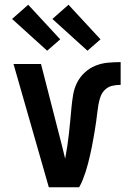

<svg xmlns="http://www.w3.org/2000/svg" viewBox="-20 -790 540 810"><path d="M186 0 37 -520H153L242 -173Q245 -160 248.5 -146.5Q252 -133 255 -120V-121Q260 -147 264 -174Q268 -201 271 -228Q274 -255 276.5 -282Q279 -309 281.5 -336Q284 -363 288.5 -390Q293 -417 305 -441Q317 -465 337.5 -484Q358 -503 383 -513Q408 -523 435 -525.5Q462 -528 489 -528V-432Q471 -432 453.5 -428Q436 -424 423 -411.5Q410 -399 404 -382Q398 -365 395 -347Q392 -329 390 -311.5Q388 -294 385.5 -276Q383 -258 380 -240.5Q377 -223 374 -205.5Q371 -188 367.5 -170.5Q364 -153 360 -135.5Q356 -118 351.5 -100.5Q347 -83 341.5 -66Q336 -49 329.5 -32.5Q323 -16 314 0ZM349 -576 201 -710 269 -770 404 -624ZM179 -576 31 -710 99 -770 234 -624Z"/></svg>

Font: Iosevka Custom
Style: Bold
Weight: 700
Monospace: yes
Designer: Belleve Invis
Foundry: Belleve Invis
Version: Version 30.3.3; ttfautohint (v1.8.3)